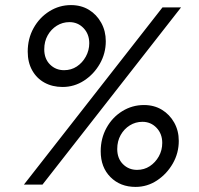

<svg xmlns="http://www.w3.org/2000/svg" viewBox="-20 -726 783 755"><path d="M74 0 619 -697H692L147 0ZM513 9Q453 9 414.5 -29.5Q376 -68 376 -131Q376 -182 399 -223.5Q422 -265 461 -289Q500 -313 546 -313Q586 -313 616.5 -294.5Q647 -276 665 -244Q683 -212 683 -172Q683 -124 659.5 -83Q636 -42 597.5 -16.5Q559 9 513 9ZM519 -58Q547 -58 569 -72.5Q591 -87 604.5 -111Q618 -135 618 -164Q618 -200 595.5 -223.5Q573 -247 540 -247Q513 -247 490.5 -233Q468 -219 454.5 -195Q441 -171 441 -140Q441 -103 463.5 -80.5Q486 -58 519 -58ZM226 -384Q186 -384 155 -401Q124 -418 106.5 -449.5Q89 -481 89 -523Q89 -574 112 -615.5Q135 -657 174 -681.5Q213 -706 259 -706Q299 -706 329.5 -687.5Q360 -669 378 -636.5Q396 -604 396 -564Q396 -516 372.5 -475Q349 -434 310.5 -409Q272 -384 226 -384ZM232 -450Q260 -450 282 -464.5Q304 -479 317.5 -503.5Q331 -528 331 -556Q331 -592 308.5 -615.5Q286 -639 253 -639Q226 -639 203.5 -625Q181 -611 167.5 -587Q154 -563 154 -532Q154 -495 176.5 -472.5Q199 -450 232 -450Z"/></svg>

Font: Hanken Grotesk Medium
Style: Italic
Weight: 500
Italic angle: -8°
Designer: Alfredo Marco Pradil
Foundry: Hanken Design Co.
Version: Version 3.013